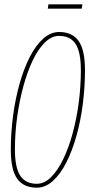

<svg xmlns="http://www.w3.org/2000/svg" viewBox="-20 -858 421 888"><path d="M150 10Q89 10 59.5 -31.5Q30 -73 30 -166Q30 -245 40.5 -323Q51 -401 70.5 -470.5Q90 -540 117.5 -594Q145 -648 179.5 -679Q214 -710 254 -710Q314 -710 343.5 -668.5Q373 -627 373 -534Q373 -455 363 -377Q353 -299 333.5 -229.5Q314 -160 286.5 -106Q259 -52 224.5 -21Q190 10 150 10ZM150 -8Q185 -8 215.5 -38Q246 -68 271.5 -120Q297 -172 315.5 -239.5Q334 -307 344 -382Q354 -457 354 -533Q354 -618 329.5 -655Q305 -692 253 -692Q219 -692 188 -662Q157 -632 132 -580Q107 -528 88.5 -460.5Q70 -393 59.5 -318Q49 -243 49 -167Q49 -82 74 -45Q99 -8 150 -8ZM201 -818 204 -838H361L358 -818Z"/></svg>

Font: Georama Condensed Thin
Style: Italic
Weight: 100
Width: 3
Italic angle: -9°
Designer: Jean-Baptiste Levee
Foundry: Production Type
Version: Version 1.000